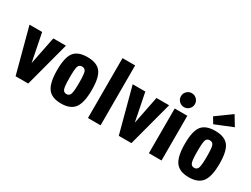

<svg xmlns="http://www.w3.org/2000/svg" viewBox="-63 -1413 2650 2027"><g transform="rotate(30 1262.0 -400.0)"><path d="M153 0H307L452 -545H298L230 -205L162 -545H8Z M500 -277Q500 -123 548 -56.5Q596 10 711 10Q826 10 874.5 -56.5Q923 -123 923 -277Q923 -431 874.5 -493Q826 -555 711 -555Q596 -555 548 -493Q500 -431 500 -277ZM654 -276Q654 -379 665 -409.5Q676 -440 711 -440Q746 -440 757.5 -409.5Q769 -379 769 -276Q769 -173 757.5 -139Q746 -105 711 -105Q676 -105 665 -139Q654 -173 654 -276Z M1035 -730V0H1189V-730Z M1411 0H1565L1710 -545H1556L1488 -205L1420 -545H1266Z M1932 0V-545H1778V0ZM1770 -691Q1770 -656 1795 -631Q1820 -606 1855 -606Q1890 -606 1915 -631Q1940 -656 1940 -691Q1940 -726 1915 -751Q1890 -776 1855 -776Q1820 -776 1795 -751Q1770 -726 1770 -691Z M2057 -277Q2057 -123 2105 -56.5Q2153 10 2268 10Q2383 10 2431.5 -56.5Q2480 -123 2480 -277Q2480 -431 2431.5 -493Q2383 -555 2268 -555Q2153 -555 2105 -493Q2057 -431 2057 -277ZM2211 -276Q2211 -379 2222 -409.5Q2233 -440 2268 -440Q2303 -440 2314.5 -409.5Q2326 -379 2326 -276Q2326 -173 2314.5 -139Q2303 -105 2268 -105Q2233 -105 2222 -139Q2211 -173 2211 -276ZM2213 -604 2427 -691 2355 -810 2170 -676Z"/></g></svg>

Font: Secuela Black
Style: Regular
Weight: 900
Designer: Fernando Haro
Foundry: deFharo
Version: Version 1.704